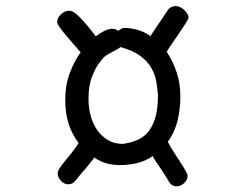

<svg xmlns="http://www.w3.org/2000/svg" viewBox="-20 -581 845 645"><path d="M377.9 -477.5Q385.7 -485.4 396.5 -487.3Q418 -487.3 440.9 -481Q463.9 -474.6 485.4 -460L543 -545.9Q547.9 -553.7 555.2 -557.1Q562.5 -560.5 569.3 -560.5Q585.9 -560.5 599.6 -546.9Q613.3 -533.2 613.3 -521.5Q613.3 -517.6 604.5 -503.9Q595.7 -490.2 584 -472.7Q572.3 -455.1 559.6 -437Q546.9 -418.9 540 -407.2Q559.6 -377.9 572.8 -339.8Q585.9 -301.8 585.9 -257.8Q585.9 -213.9 576.2 -174.8Q566.4 -135.7 543.9 -104.5Q552.7 -86.9 564.5 -68.8Q576.2 -50.8 586.4 -35.2Q596.7 -19.5 603.5 -7.3Q610.4 4.9 610.4 8.8Q610.4 23.4 598.6 34.2Q586.9 44.9 573.2 44.9Q554.7 44.9 544.9 24.4L520.5 -13.7Q512.7 -25.4 504.4 -37.1Q496.1 -48.8 493.2 -56.6Q449.2 -26.4 382.8 -26.4Q360.4 -26.4 338.4 -32.2Q316.4 -38.1 296.9 -51.8L267.6 -14.6Q253.9 0 246.1 10.3Q238.3 20.5 232.4 26.9Q226.6 33.2 221.7 35.6Q216.8 38.1 209 38.1Q195.3 38.1 184.6 26.4Q173.8 14.6 173.8 1Q173.8 -5.9 180.2 -15.6Q186.5 -25.4 196.8 -38.1Q207 -50.8 219.7 -66.4Q232.4 -82 244.1 -100.6Q221.7 -129.9 210.4 -165.5Q199.2 -201.2 199.2 -245.1Q199.2 -294.9 214.4 -335.4Q229.5 -376 251 -405.3Q238.3 -419.9 224.1 -436Q210 -452.1 198.2 -466.3Q186.5 -480.5 179.2 -491.2Q171.9 -502 171.9 -506.8Q171.9 -520.5 184.6 -532.7Q197.3 -544.9 212.9 -544.9Q218.8 -544.9 226.1 -541Q233.4 -537.1 243.7 -527.3Q253.9 -517.6 268.1 -501Q282.2 -484.4 301.8 -459Q315.4 -469.7 330.6 -477.1Q345.7 -484.4 357.4 -484.4Q367.2 -484.4 377.9 -477.5ZM398.4 -98.6Q424.8 -102.5 445.8 -112.8Q466.8 -123 481 -142.1Q495.1 -161.1 502.9 -190.4Q510.7 -219.7 510.7 -262.7Q508.8 -284.2 504.9 -307.1Q501 -330.1 488.8 -352.1Q476.6 -374 452.1 -392.6Q427.7 -411.1 384.8 -422.9Q381.8 -419.9 374.5 -416Q367.2 -412.1 358.4 -407.2Q349.6 -402.3 341.3 -397.5Q333 -392.6 329.1 -388.7Q309.6 -367.2 299.3 -346.7Q289.1 -326.2 284.2 -308.1Q279.3 -290 278.3 -274.9Q277.3 -259.8 277.3 -248Q277.3 -218.8 284.7 -191.9Q292 -165 306.6 -144Q321.3 -123 342.8 -110.4Q364.3 -97.7 391.6 -97.7Q396.5 -97.7 398.4 -98.6Z"/></svg>

Font: Gamja Flower
Style: Regular
Weight: 400
Designer: YoonDesign Inc.
Foundry: YoonDesign Inc.
Version: Version 3.00;build 20171102